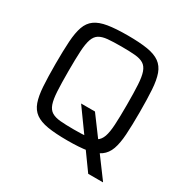

<svg xmlns="http://www.w3.org/2000/svg" viewBox="-182 -848 1081 1115"><g transform="rotate(30 358.5 -290.5)"><path d="M560 115 320.1 -218H413.1L658.4 113V115ZM358.1 8Q277.8 8 225.4 -0.6Q173 -9.3 142.7 -31.2Q112.4 -53.1 98.4 -92.6Q84.4 -132.2 80.4 -193.8Q76.4 -255.4 76.4 -344Q76.4 -432.6 80.4 -494.2Q84.4 -555.8 98.4 -595.4Q112.4 -634.9 142.7 -656.8Q173 -678.7 225.4 -687.4Q277.8 -696 358.1 -696Q438.4 -696 490.8 -687.4Q543.2 -678.7 573.5 -656.8Q603.8 -634.9 618.1 -595.4Q632.3 -555.8 636.3 -494.2Q640.3 -432.6 640.3 -344Q640.3 -255.4 636.3 -193.8Q632.3 -132.2 618.1 -92.6Q603.8 -53.1 573.5 -31.2Q543.2 -9.3 490.8 -0.6Q438.4 8 358.1 8ZM358.1 -66.2Q413.3 -66.2 449.3 -69.4Q485.2 -72.7 506.3 -85.8Q527.4 -98.9 538 -128.5Q548.5 -158.2 551.4 -210.1Q554.4 -262 554.4 -344Q554.4 -426 551.4 -477.9Q548.5 -529.8 538 -559.5Q527.4 -589.1 506.3 -602.2Q485.2 -615.3 449.3 -618.6Q413.3 -621.8 358.1 -621.8Q303.4 -621.8 267.5 -618.6Q231.6 -615.3 210.2 -602.2Q188.8 -589.1 178.5 -559.5Q168.2 -529.8 165.3 -477.9Q162.4 -426 162.4 -344Q162.4 -262 165.3 -210.1Q168.2 -158.2 178.5 -128.5Q188.8 -98.9 210.2 -85.8Q231.6 -72.7 267.5 -69.4Q303.4 -66.2 358.1 -66.2Z"/></g></svg>

Font: Saira Thin
Style: Regular
Weight: 100
Designer: Hector Gatti with collaboration of the Omnibus-Type team
Foundry: Omnibus-Type
Version: Version 1.101